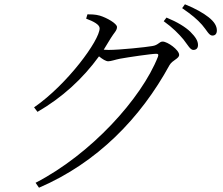

<svg xmlns="http://www.w3.org/2000/svg" viewBox="-20 -819 1040 896"><path d="M836 -635C857 -608 868 -586 882 -586C896 -586 904 -594 904 -609C904 -628 893 -646 868 -671C845 -693 808 -716 757 -737L744 -720C786 -690 815 -660 836 -635ZM923 -703C945 -678 955 -653 971 -653C984 -653 992 -661 992 -677C992 -697 981 -717 953 -739C930 -757 893 -779 843 -799L830 -781C875 -750 900 -729 923 -703ZM146 34 162 57C434 -60 636 -268 771 -515C785 -539 816 -545 816 -563C816 -586 762 -625 739 -625C723 -625 719 -608 690 -604C663 -599 539 -586 487 -586L464 -587L497 -641C512 -666 526 -676 526 -693C526 -709 479 -736 446 -746C425 -752 405 -752 388 -752L382 -732C417 -719 445 -704 445 -687C445 -631 294 -425 139 -318L155 -297C269 -363 365 -450 442 -556C458 -543 474 -533 485 -533C498 -533 519 -541 540 -545C578 -552 687 -568 709 -568C718 -568 721 -565 717 -554C640 -359 404 -99 146 34Z"/></svg>

Font: Noto Serif KR Light
Style: Regular
Weight: 300
Designer: Ryoko NISHIZUKA 西塚涼子 (kana & ideographs); Frank Grießhammer (Latin, Greek & Cyrillic); Wenlong ZHANG 张文龙 (bopomofo); San
Foundry: Adobe
Version: Version 2.001;hotconv 1.1.0;makeotfexe 2.6.0